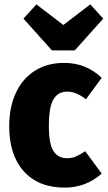

<svg xmlns="http://www.w3.org/2000/svg" viewBox="-20 -838 491 876"><path d="M444 -483 372 -385Q328 -420 287 -420Q245 -420 224 -385Q203 -350 203 -263Q203 -180 224.5 -148Q246 -116 286 -116Q307 -116 325 -123.5Q343 -131 369 -148L444 -46Q372 18 275 18Q156 18 89 -56Q22 -130 22 -262Q22 -349 52.5 -414.5Q83 -480 139.5 -515.5Q196 -551 272 -551Q324 -551 366 -534Q408 -517 444 -483ZM392 -818 451 -753 321 -608H217L87 -753L146 -818L269 -724Z"/></svg>

Font: Fira Sans Condensed ExtraBold
Style: Regular
Weight: 800
Width: 3
Designer: Carrois Corporate & Edenspiekermann AG
Foundry: Carrois Corporate GbR & Edenspiekermann AG
Version: Version 4.203